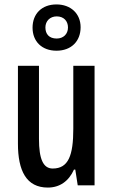

<svg xmlns="http://www.w3.org/2000/svg" viewBox="-20 -837 509 867"><path d="M235 -608C302 -608 344 -651 344 -714C344 -776 299 -817 235 -817C169 -817 127 -775 127 -712C127 -650 169 -608 235 -608ZM236 -663C202 -663 185 -683 185 -713C185 -742 206 -763 236 -763C268 -763 287 -742 287 -713C287 -683 266 -663 236 -663ZM407 -540H311V-256C311 -135 289 -76 218 -76C175 -76 156 -119 156 -210V-540H61V-188C61 -66 99 10 196 10C249 10 290 -18 314 -71H320L331 0H407Z"/></svg>

Font: Noto Sans Arabic ExtCond Med
Style: Regular
Weight: 500
Width: 2
Designer: Monotype Design Team, Nadine Chahine, Nizar Qandah and Khaled Hosny
Foundry: Monotype Imaging Inc.
Version: Version 2.012